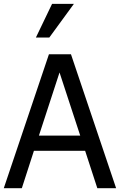

<svg xmlns="http://www.w3.org/2000/svg" viewBox="-25 -996 634 1016"><path d="M-5 0 234 -709H350.5L589.5 0H490L425.5 -198H154.5L90.5 0ZM399.5 -278.5 290 -612.5 181 -278.5ZM250.5 -975.5H366L236 -797.5H165Z"/></svg>

Font: Myanmar Ethnic
Style: Regular
Weight: 400
Designer: Khon Soe Zaw Thu
Foundry: PaOh Unicode khonsoezawthu@gmail.com and @hotmail.com
Version: Version 1.01 September 27, 2016